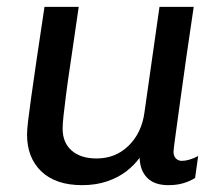

<svg xmlns="http://www.w3.org/2000/svg" viewBox="-20 -531 640 561"><path d="M220 10Q143 10 101 -30Q59 -70 59 -138Q59 -151 62 -177Q65 -203 71 -245.5Q77 -288 86.5 -353.5Q96 -419 110 -511H210Q197 -419 187.5 -356.5Q178 -294 173 -254.5Q168 -215 165.5 -192Q163 -169 163 -155Q163 -114 189.5 -91Q216 -68 262 -68Q318 -68 356 -105.5Q394 -143 402 -202L446 -511H546Q535 -437 524.5 -364.5Q514 -292 506 -232Q498 -172 492.5 -133.5Q487 -95 487 -87Q487 -75 494 -68Q501 -61 511 -61Q532 -61 559 -75L550 -11Q534 -1 515 4.5Q496 10 472 10Q431 10 410 -11.5Q389 -33 388 -70Q372 -48 348.5 -30Q325 -12 292.5 -1Q260 10 220 10Z"/></svg>

Font: Chivo Mono
Style: Italic
Weight: 400
Italic angle: -8.05°
Monospace: yes
Version: Version 1.008